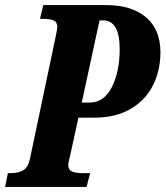

<svg xmlns="http://www.w3.org/2000/svg" viewBox="-40 -734 650 754"><path d="M-9 -54H2Q32 -54 51.5 -65.5Q71 -77 78 -112L179 -592Q185 -621 185 -628Q185 -647 171 -653.5Q157 -660 128 -660H117L130 -714H377Q477 -714 533.5 -666Q590 -618 590 -529Q590 -456 560 -397.5Q530 -339 471.5 -305.5Q413 -272 331 -272H268L235 -121Q228 -95 228 -86Q228 -67 243 -60.5Q258 -54 287 -54H314L300 0H-20ZM311 -331Q368 -331 399 -391.5Q430 -452 430 -541Q430 -654 365 -654H351L281 -331Z"/></svg>

Font: Noto Serif CondExtraBold
Style: Italic
Weight: 800
Width: 3
Italic angle: -12°
Designer: Monotype Design Team
Foundry: Monotype Imaging Inc.
Version: Version 1.001